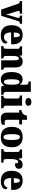

<svg xmlns="http://www.w3.org/2000/svg" viewBox="2030 -2846 825 4926"><g transform="rotate(90 2443.0 -382.5)"><path d="M77 -432 224 0H385L512 -407C529 -462 542 -477 565 -477H590V-536H379V-477H399C427 -477 438 -463 438 -449C438 -430 434 -416 428 -396L369 -193C362 -171 357 -144 352 -119C348 -150 340 -179 328 -217L268 -406C264 -418 259 -433 259 -448C259 -466 269 -477 297 -477H330V-536H7V-477C50 -477 64 -468 77 -432Z M889 10C1040 10 1097 -55 1097 -113C1097 -138 1079 -155 1056 -162C1035 -110 1000 -71 936 -71C855 -71 813 -128 811 -255H1115V-309C1115 -467 1025 -551 877 -551C718 -551 626 -454 626 -266C626 -91 711 10 889 10ZM935 -324H813C813 -425 842 -480 882 -480C919 -480 936 -424 935 -324Z M1163 0H1478V-59H1474C1433 -59 1415 -69 1415 -124V-303C1415 -382 1429 -454 1477 -454C1517 -454 1527 -405 1527 -320V0H1769V-59H1765C1723 -59 1710 -68 1710 -129V-359C1710 -493 1658 -551 1558 -551C1475 -551 1439 -514 1416 -470H1411L1399 -536H1168V-477H1172C1213 -477 1232 -468 1232 -413V-127C1232 -68 1209 -59 1167 -59H1163Z M2020 10C2093 10 2138 -21 2166 -71H2171L2204 0H2411V-59H2403C2357 -59 2336 -77 2336 -140V-760H2070V-701H2078C2119 -701 2153 -694 2153 -642V-593C2153 -554 2153 -510 2154 -480H2150C2123 -519 2086 -549 2017 -549C1898 -549 1828 -460 1828 -267C1828 -75 1898 10 2020 10ZM2078 -70C2031 -70 2013 -136 2013 -269C2013 -398 2031 -470 2079 -470C2136 -470 2153 -398 2153 -270C2153 -137 2136 -70 2078 -70Z M2594 -621C2648 -621 2694 -648 2694 -698C2694 -751 2648 -775 2594 -775C2538 -775 2495 -751 2495 -698C2495 -648 2538 -621 2594 -621ZM2437 0H2759V-59H2749C2714 -59 2690 -75 2690 -130V-536H2431V-477H2448C2482 -477 2508 -461 2508 -410V-133C2508 -76 2484 -59 2448 -59H2437Z M3027 10C3105 10 3157 -9 3179 -21V-97C3159 -91 3133 -88 3108 -88C3063 -88 3053 -112 3053 -167V-463H3171V-536H3053V-661H2949C2940 -619 2923 -586 2906 -567C2888 -546 2853 -520 2800 -519V-463H2869V-150C2869 -32 2930 10 3027 10Z M3495 10C3668 10 3758 -83 3758 -271C3758 -459 3659 -551 3498 -551C3325 -551 3234 -459 3234 -271C3234 -83 3333 10 3495 10ZM3497 -59C3440 -59 3421 -133 3421 -271C3421 -410 3439 -480 3496 -480C3552 -480 3572 -410 3572 -271C3572 -133 3553 -59 3497 -59Z M3806 0H4151V-59H4118C4083 -59 4061 -67 4061 -126V-278C4061 -356 4085 -438 4129 -438C4164 -438 4170 -407 4170 -352C4253 -352 4310 -380 4310 -452C4310 -507 4280 -549 4207 -549C4133 -549 4090 -518 4058 -442H4054L4034 -536H3815V-477H3819C3860 -477 3878 -468 3878 -409V-131C3878 -68 3853 -59 3811 -59H3806Z M4625 10C4776 10 4833 -55 4833 -113C4833 -138 4815 -155 4792 -162C4771 -110 4736 -71 4672 -71C4591 -71 4549 -128 4547 -255H4851V-309C4851 -467 4761 -551 4613 -551C4454 -551 4362 -454 4362 -266C4362 -91 4447 10 4625 10ZM4671 -324H4549C4549 -425 4578 -480 4618 -480C4655 -480 4672 -424 4671 -324Z"/></g></svg>

Font: Noto Serif Tamil SemiCondensed Black
Style: Regular
Weight: 900
Width: 4
Designer: Indian Type Foundry, Tom Grace, and the Monotype Design Team
Foundry: Monotype Imaging Inc.
Version: Version 2.004